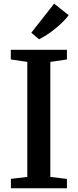

<svg xmlns="http://www.w3.org/2000/svg" viewBox="-20 -1010 417 1030"><path d="M126.5 -61V-678L38 -691V-743H339V-691L250 -678V-61L339 -50V0H38.5V-50.5ZM189 -799.5 148 -834.5 270.5 -990.5 348.5 -928.5Q335 -910 315.5 -891Q296 -872 274 -854.2Q252 -836.5 230.2 -822.5Q208.5 -808.5 190 -799.5Z"/></svg>

Font: Merriweather 28pt SemiBold
Style: Regular
Weight: 600
Version: Version 2.100